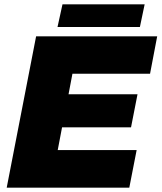

<svg xmlns="http://www.w3.org/2000/svg" viewBox="-20 -868 747 888"><path d="M11 0 147 -700H707L674 -527H315L297 -432H616L586 -279H267L247 -174H612L578 0ZM246 -743 269 -848H649L627 -743Z"/></svg>

Font: REM ExtraBold
Style: Italic
Weight: 800
Italic angle: -11°
Designer: Octavio Pardo
Foundry: Ashler Design
Version: Version 1.005;gftools[0.9.28]